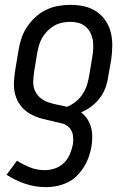

<svg xmlns="http://www.w3.org/2000/svg" viewBox="-20 -548 540 791"><path d="M170 223Q125 223 83.5 209Q42 195 7 172L50 114Q75 130 103.5 141.5Q132 153 165 153Q185 153 206 146Q227 139 243 123.5Q259 108 267.5 88Q276 68 280 48Q283 29 280.5 10.5Q278 -8 266.5 -21Q255 -34 237.5 -39Q220 -44 201 -47L202 -48Q175 -53 150 -60Q125 -67 102.5 -80Q80 -93 64.5 -113.5Q49 -134 42.5 -159Q36 -184 37.5 -211.5Q39 -239 44 -267L56 -339Q60 -364 68 -389Q76 -414 91 -436.5Q106 -459 126 -477.5Q146 -496 170 -507.5Q194 -519 219.5 -523.5Q245 -528 270 -528Q299 -528 326.5 -522Q354 -516 376.5 -501Q399 -486 414.5 -463.5Q430 -441 436.5 -414Q443 -387 442.5 -358.5Q442 -330 438 -301L425 -228Q422 -206 413.5 -184Q405 -162 390 -142.5Q375 -123 355 -108.5Q335 -94 314 -85Q329 -74 339.5 -58Q350 -42 355 -23.5Q360 -5 360 15Q360 35 357 55Q353 77 345.5 98.5Q338 120 325.5 140Q313 160 296 177Q279 194 257.5 204Q236 214 214 218.5Q192 223 170 223ZM256 -108Q276 -116 293 -130Q310 -144 321.5 -162Q333 -180 339 -200Q345 -220 348 -240L360 -312Q363 -330 364 -347.5Q365 -365 362.5 -381.5Q360 -398 352.5 -413Q345 -428 332.5 -438.5Q320 -449 304 -453.5Q288 -458 270 -458Q254 -458 236.5 -454.5Q219 -451 204 -442.5Q189 -434 176 -421Q163 -408 154 -392.5Q145 -377 140.5 -360.5Q136 -344 133 -328L121 -255Q118 -235 117 -214Q116 -193 123.5 -175.5Q131 -158 145.5 -145.5Q160 -133 179 -126.5Q198 -120 217 -116.5Q236 -113 256 -108Z"/></svg>

Font: Iosevka SS18
Style: Italic
Weight: 400
Italic angle: -9°
Monospace: yes
Designer: Belleve Invis
Foundry: Belleve Invis
Version: Version 25.1.1; ttfautohint (v1.8.4)